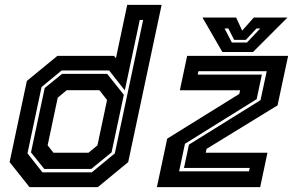

<svg xmlns="http://www.w3.org/2000/svg" viewBox="-20 -770 1206 790"><path d="M382.5 0H101.5L19.5 -103L90.5 -437L216 -540H449L457 -530.5L503.5 -750H645L507.5 -103ZM355.5 -75H162L107.5 -143L164 -408L235.5 -466H421L489.5 -380L439 -143ZM344 -141.5 381 -172 420.5 -358.5 389 -399H254.5L217.5 -368L176 -172L200 -141.5ZM358 -61 452.5 -139 569 -688H555L493.5 -398L429 -480H233.5L151 -412L93 -139L154.5 -61ZM717 -65H1004.5L1007.5 -79H737L757.5 -175L1052 -358L1077.5 -477H796.5L793.5 -463H1057.5L1036 -362L741 -178.5ZM625.5 0 668 -199.5 964.5 -383.5 968 -398.5H720L750 -540H1165.5L1122 -336.5L830 -157.5L826.5 -141.5H1080.5L1050.5 0ZM895 -556 813 -698H951.5L976.5 -644L1024.5 -698H1163L1021 -556ZM934 -595H996L1051 -653H1035.5L991.5 -606H943.5L919.5 -653H904Z"/></svg>

Font: Tourney Thin
Style: Italic
Weight: 100
Italic angle: -12°
Designer: Tyler Finck
Foundry: Etcetera Type Co
Version: Version 1.015